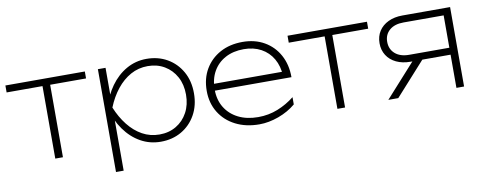

<svg xmlns="http://www.w3.org/2000/svg" viewBox="-63 -870 3352 1333"><g transform="rotate(-10 1613.5 -203.5)"><path d="M265 -542H319V0H265ZM12 -560H572V-511H12Z M664 -560H718V-330L714 -315V-247L718 -224V165H664ZM683 -280Q707 -367 754 -432.5Q801 -498 866 -535Q931 -572 1008 -572Q1090 -572 1154 -535Q1218 -498 1255 -432.5Q1292 -367 1292 -280Q1292 -194 1255 -128Q1218 -62 1154 -25Q1090 12 1008 12Q931 12 866 -24.5Q801 -61 754 -127Q707 -193 683 -280ZM1236 -280Q1236 -352 1206.5 -406Q1177 -460 1125.5 -490.5Q1074 -521 1008 -521Q942 -521 887 -490.5Q832 -460 789 -406Q746 -352 717 -280Q746 -209 789 -154.5Q832 -100 887 -69.5Q942 -39 1008 -39Q1074 -39 1125.5 -69.5Q1177 -100 1206.5 -154.5Q1236 -209 1236 -280Z M1703 12Q1608 12 1535.5 -25Q1463 -62 1422.5 -128Q1382 -194 1382 -280Q1382 -367 1420.5 -432.5Q1459 -498 1527 -535Q1595 -572 1685 -572Q1772 -572 1838 -534Q1904 -496 1941 -428.5Q1978 -361 1978 -272H1419V-320H1965L1922 -290Q1919 -360 1889 -412Q1859 -464 1806.5 -492.5Q1754 -521 1685 -521Q1610 -521 1554.5 -491Q1499 -461 1468.5 -407Q1438 -353 1438 -280Q1438 -207 1471 -153Q1504 -99 1563.5 -69Q1623 -39 1703 -39Q1777 -39 1842 -65Q1907 -91 1961 -134V-83Q1909 -39 1839 -13.5Q1769 12 1703 12Z M2254 -542H2308V0H2254ZM2001 -560H2561V-511H2001Z M3111 -283V-234H2811H2810Q2754 -234 2711 -254.5Q2668 -275 2644.5 -312Q2621 -349 2621 -397Q2621 -446 2644.5 -482.5Q2668 -519 2711 -539.5Q2754 -560 2810 -560H3147V0H3093V-538L3120 -511H2810Q2747 -511 2711 -480Q2675 -449 2675 -398Q2675 -346 2711 -314.5Q2747 -283 2810 -283ZM2919 -262 2683 0H2613L2849 -262Z"/></g></svg>

Font: Unbounded ExtraLight
Style: Regular
Weight: 250
Designer: Luke Prowse, Jean-Baptiste Morizot, Fátima Lázaro, Florian Runge
Foundry: NaN
Version: Version 1.701;gftools[0.9.28.dev5+ged2979d]